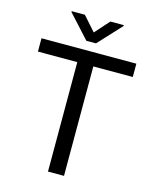

<svg xmlns="http://www.w3.org/2000/svg" viewBox="-131 -987 859 1074"><g transform="rotate(15 298.5 -450.5)"><path d="M573.7 -710.9V-633.8H345.2V0H252.4V-633.8H24.4V-710.9ZM224.6 -900.9 298.3 -817.9 372.1 -900.9H450.2V-896L326.2 -762.2H270.5L148.4 -896V-900.9Z"/></g></svg>

Font: Vazirmatn UI FD
Style: Regular
Weight: 400
Designer: Saber Rastikerdar
Foundry: Saber Rastikerdar
Version: Version 33.003